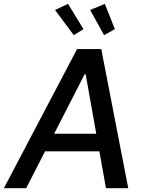

<svg xmlns="http://www.w3.org/2000/svg" viewBox="-41 -984 761 1004"><path d="M95.9 0H-20.6L361.9 -727.3H488.6L629.6 0H513.1L478.7 -192.5H194.6ZM242.2 -284.8H462.4L407 -595.2H401.3ZM503.2 -800.1 430.4 -931.8 507.1 -963.8 559.7 -831.7ZM344.8 -800.1 246.8 -931.8 314.6 -963.8 395.6 -831.7Z"/></svg>

Font: Karasuma Gothic
Style: Medium Italic
Weight: 500
Italic angle: 9.39998°
Designer: Rasmus Andersson / Ryoko Nishizuka
Foundry: Genbu
Version: Version 1.00